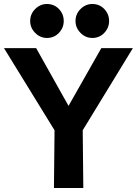

<svg xmlns="http://www.w3.org/2000/svg" viewBox="-20 -941 685 961"><path d="M250 0 253 -289 0 -700H161L323 -411L487 -700H645L394 -289L397 0ZM442.2 -751Q408 -751 383 -776.4Q358 -801.8 358 -835.6Q358 -871 383.2 -896Q408.4 -921 442 -921Q477.8 -921 501.9 -896Q526 -871 526 -835.6Q526 -801.8 501.9 -776.4Q477.9 -751 442.2 -751ZM215.2 -751Q181 -751 156 -776.4Q131 -801.8 131 -835.6Q131 -871 156.2 -896Q181.4 -921 215 -921Q250.8 -921 274.9 -896Q299 -871 299 -835.6Q299 -801.8 274.9 -776.4Q250.9 -751 215.2 -751Z"/></svg>

Font: Inclusive Sans
Style: Regular
Weight: 400
Designer: Olivia King
Foundry: Olivia King
Version: Version 2.004